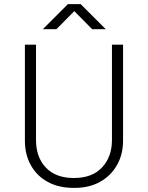

<svg xmlns="http://www.w3.org/2000/svg" viewBox="-20 -903 719 933"><path d="M337 10Q266 10 213 -18.5Q160 -47 130.5 -99Q101 -151 101 -220V-686H155V-222Q155 -139 203 -88.5Q251 -38 339 -38Q428 -38 476 -89.5Q524 -141 524 -222V-686H578V-220Q578 -152 548 -100Q518 -48 465.5 -19Q413 10 343 10ZM188 -761 310 -883H372L494 -761H428L330 -860H352L254 -761Z"/></svg>

Font: Chivo Medium Thin
Style: Regular
Weight: 250
Version: Version 2.002